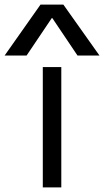

<svg xmlns="http://www.w3.org/2000/svg" viewBox="-92 -810 450 830"><path d="M93 0V-520H173V0ZM-72 -570 83 -790H182L338 -570H243L134 -732H132L23 -570Z"/></svg>

Font: M PLUS 1 Thin
Style: Regular
Weight: 400
Version: Version 1.001